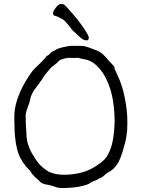

<svg xmlns="http://www.w3.org/2000/svg" viewBox="-20 -945 723 980"><path d="M251 -873Q251 -873 251 -877Q250 -887 264 -905Q278 -924 292 -925Q295 -925 296 -924Q298 -924 301 -924Q307 -925 330 -898Q351 -875 374 -847Q397 -818 414.5 -791Q432 -764 433 -755Q434 -740 424 -739Q407 -738 391 -753Q374 -768 354 -787Q344 -796 336 -809Q335 -811 319 -829Q310 -840 301 -846Q292 -851 280 -857Q273 -861 264 -863Q252 -866 251 -873ZM265 10Q262 8 233 0Q221 -3 216 -3Q193 -8 186 -16Q179 -24 157 -43Q150 -50 144 -57Q134 -72 134 -73Q129 -79 123 -84Q112 -95 111 -97Q109 -101 106 -105Q102 -109 99 -113Q93 -122 92 -126Q92 -126 86 -135Q75 -154 68 -181Q61 -208 58 -237Q54 -267 54 -296Q53 -326 53 -348Q53 -390 67 -434Q81 -477 104 -518Q138 -577 156 -594Q206 -641 215 -655Q217 -659 222 -661Q228 -664 231 -667Q235 -671 238 -674Q241 -678 245 -680Q247 -681 249 -682Q251 -683 253 -685Q255 -686 258 -686Q260 -687 262 -689Q271 -697 306 -705Q335 -712 353 -711Q403 -711 408 -710Q424 -707 454 -695Q481 -685 489 -680Q511 -665 526 -646Q536 -633 546 -624Q556 -614 564 -603V-602Q564 -595 566 -592Q570 -583 570 -582L575 -572Q577 -569 577 -567Q605 -510 617 -445Q631 -376 630 -318Q629 -279 629 -279Q629 -276 624 -242Q621 -222 615 -204Q610 -187 605 -169Q594 -132 579 -108Q558 -77 532 -65Q527 -63 524 -60Q521 -57 517 -54Q512 -49 504 -43Q501 -41 496 -38Q487 -35 484 -33Q479 -28 472 -26Q465 -22 460 -21Q450 -18 442.5 -12.5Q435 -7 425 -3Q414 1 397 5Q380 9 362 11Q345 13 329 14Q313 15 302 15Q279 15 265 10ZM119 -390Q116 -384 114 -375Q111 -361 111 -360Q111 -335 112 -310Q114 -285 115 -260Q115 -230 126 -200Q137 -170 155 -143Q175 -110 193 -95Q222 -70 237 -65Q253 -59 270 -56Q287 -53 307 -53Q358 -53 406 -67Q450 -80 496 -116Q520 -134 531 -156Q545 -182 552 -211Q559 -240 562 -272Q565 -303 565 -329Q565 -376 556.5 -431.5Q548 -487 526 -534Q510 -570 486 -597Q478 -606 469 -614Q457 -625 443 -632Q433 -637 422 -640Q405 -644 398 -645Q389 -647 379 -650L354 -649Q334 -650 333 -650Q327 -648 314 -648Q312 -648 299 -643Q286 -640 281 -635Q273 -626 270 -623Q262 -618 256 -612Q254 -610 252 -609Q251 -608 248 -606Q245 -603 243 -602Q239 -598 239 -598Q239 -598 221 -577Q207 -561 195 -541Q181 -520 167 -502Q150 -480 148 -475Q145 -469 142 -462Q138 -455 137 -450Q135 -441 133 -433Q131 -424 129 -417Q126 -410 123 -403Q121 -397 119 -390Z"/></svg>

Font: ToneOZ-Pinyin-Tsuipita-TC
Style: Regular
Weight: 400
Designer: ÂÆ£ÂøóÂáåJeffrey Xuan(jeffreyx@gmail.com, ToneOZ.com) ÈòøÂù§(cjkFonts)
Foundry: ToneOZ
Version: Version 0.24071